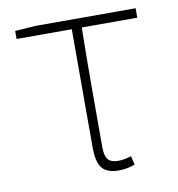

<svg xmlns="http://www.w3.org/2000/svg" viewBox="-66 -588 612 661"><g transform="rotate(-10 239.5 -257.0)"><path d="M101 -527H451V-494H257Q255 -388 255 -284.5Q255 -181 255 -75Q255 -46 265.5 -33Q276 -20 301 -20Q313 -20 325 -22.5Q337 -25 347 -28L354 2Q346 6 330.5 9.5Q315 13 298 13Q256 13 239 -8.5Q222 -30 222 -81V-494H29V-522Z"/></g></svg>

Font: Kinto Sans Thin
Style: Regular
Weight: 100
Designer: Authors: Ryoko NISHIZUKA  (kana & ideographs); Paul D. Hunt (Latin, Greek & Cyrillic); Wenlong ZHANG  (bopomofo); Sandol
Foundry: Adobe Systems Incorporated, ookami Inc.
Version: Version 0.001